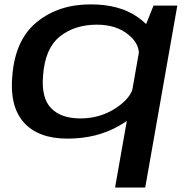

<svg xmlns="http://www.w3.org/2000/svg" viewBox="-20 -614 850 856"><path d="M493 222H627.5L770.5 -589H664.5L614 -463.5ZM280.5 4Q411.5 4 511 -53.2Q610.5 -110.5 620 -161L575 -231Q565 -176.5 495 -131.2Q425 -86 338.5 -86Q251.5 -86 207.5 -132Q163.5 -178 172 -276.5Q180.5 -398.5 246.8 -451.2Q313 -504 412 -504Q498.5 -504 552.8 -459.2Q607 -414.5 598 -360L666 -429Q675.5 -479.5 594.8 -537Q514 -594.5 384 -594.5Q241.5 -594.5 144.8 -516.2Q48 -438 35 -277Q22 -140.5 86.2 -68.2Q150.5 4 280.5 4Z"/></svg>

Font: Anybody Expanded Medium
Style: Italic
Weight: 500
Width: 7
Italic angle: -10°
Version: Version 1.113;gftools[0.9.25]